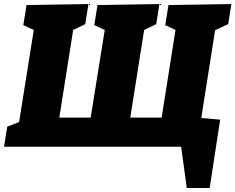

<svg xmlns="http://www.w3.org/2000/svg" viewBox="-34 -730 1171 955"><path d="M895 205 867 0H-14L2 -100L61 -123L134 -581L82 -605L98 -705L406 -710L390 -610L330 -581L261 -145H417L487 -581L435 -605L451 -705L759 -710L743 -610L683 -581L614 -145H770L839 -581L788 -605L804 -705L1117 -710L1101 -610L1036 -580L967 -143L1061 -135L1009 205Z"/></svg>

Font: Bitter Black
Style: Italic
Weight: 900
Italic angle: -9°
Designer: Sol Matas, and Bitter project Authors
Foundry: Sol Matas
Version: Version 2.001